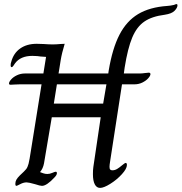

<svg xmlns="http://www.w3.org/2000/svg" viewBox="-20 -908 887 938"><path d="M847 -882Q847 -870 833 -855.5Q819 -841 785 -836Q722 -828 685 -802.5Q648 -777 626 -724.5Q604 -672 589 -578L585 -549H662Q674 -549 687 -551Q700 -553 707 -553Q711 -553 713 -551Q715 -549 715 -546Q715 -538 704.5 -526Q694 -514 676 -505Q658 -496 637 -496H576L518 -120Q515 -102 515 -93Q515 -83 518.5 -79.5Q522 -76 529 -76Q541 -76 552 -82.5Q563 -89 577 -101Q590 -112 594 -112Q600 -112 600 -102Q600 -84 575.5 -57Q551 -30 519 -10Q487 10 469 10Q452 10 443 -7.5Q434 -25 434 -57Q434 -79 436 -92L472 -335H233L195 -110Q190 -84 176 -68V-67Q181 -65 191 -61.5Q201 -58 211 -58Q223 -58 235.5 -63.5Q248 -69 252 -69Q258 -69 258 -62Q258 -53 246 -41Q208 0 185 0Q176 0 152 -8Q120 -17 110 -17Q95 -17 79 -8.5Q63 0 60 0Q55 0 55 -10Q55 -21 60 -30Q65 -39 77 -51Q101 -73 108 -82Q115 -91 119.5 -108Q124 -125 131 -172L183 -496H77Q60 -496 49.5 -495Q39 -494 32 -494Q24 -494 24 -500Q24 -508 34.5 -520Q45 -532 63 -540.5Q81 -549 102 -549H192L205 -630Q200 -630 178 -632Q172 -633 162 -634Q152 -635 138 -635Q80 -635 53 -598Q51 -595 46 -587.5Q41 -580 37 -580Q32 -580 32 -589Q32 -599 35 -606Q46 -648 78.5 -671Q111 -694 159 -694L192 -693Q220 -691 237 -691Q255 -691 275 -693L296 -694Q282 -648 276.5 -614Q271 -580 270 -573L266 -549H509L511 -563Q529 -671 563.5 -738Q598 -805 654.5 -839Q711 -873 797 -879Q813 -880 830 -884Q839 -888 842 -888Q847 -888 847 -882ZM500 -496H258L243 -402H484Z"/></svg>

Font: Charm
Style: Regular
Weight: 400
Designer: Katatrad Aksorn Co.,Ltd.
Foundry: Cadson Demak Co.,Ltd.
Version: Version 1.001